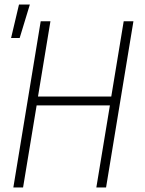

<svg xmlns="http://www.w3.org/2000/svg" viewBox="-20 -829 640 849"><path d="M39 0 160 -735H203L148 -402H472L527 -735H570L449 0H406L466 -363H142L82 0ZM29 -661 64 -809H112L67 -661Z"/></svg>

Font: Iosevka Aile XLt Obl
Style: Regular
Weight: 200
Italic angle: -9°
Designer: Belleve Invis
Foundry: Belleve Invis
Version: Version 31.1.0; ttfautohint (v1.8.4)